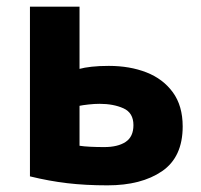

<svg xmlns="http://www.w3.org/2000/svg" viewBox="-20 -546 604 577"><path d="M303 11Q237 11 182 4.5Q127 -2 70 -16V-526H219V-339Q233 -343 255.5 -345.5Q278 -348 307 -348Q370 -348 420 -328.5Q470 -309 499.5 -268.5Q529 -228 529 -166Q529 -74 467 -31.5Q405 11 303 11ZM293 -104Q334 -104 357.5 -119.5Q381 -135 381 -170Q381 -207 351 -220.5Q321 -234 279 -234Q264 -234 246 -232Q228 -230 219 -228V-108Q231 -106 251 -105Q271 -104 293 -104Z"/></svg>

Font: Ubuntu Sans ExtraBold
Style: Regular
Weight: 800
Designer: Dalton Maag Ltd
Foundry: Dalton Maag Ltd
Version: Version 1.006; ttfautohint (v1.8.4.7-5d5b)